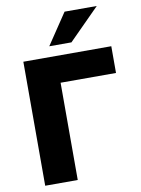

<svg xmlns="http://www.w3.org/2000/svg" viewBox="-100 -1008 787 1075"><g transform="rotate(-10 293.0 -470.5)"><path d="M68 0V-705H568V-553H253V0ZM226 -765 344 -941H527L352 -765Z"/></g></svg>

Font: Nunito Sans 11pt Black
Style: Regular
Weight: 900
Version: Version 3.101;gftools[0.9.27]